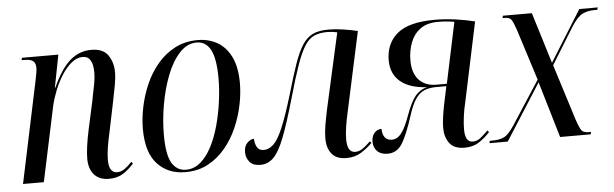

<svg xmlns="http://www.w3.org/2000/svg" viewBox="-41 -677 2616 818"><g transform="rotate(-5 1267.0 -268.0)"><path d="M396 10Q355 10 333 -15Q311 -40 311 -83Q311 -128 328 -208L355 -331Q358 -350 365.5 -385Q373 -420 373 -448Q373 -462 370 -478Q367 -494 357.5 -505.5Q348 -517 328 -517Q304 -517 281 -498Q258 -479 239 -449Q220 -419 206.5 -385Q193 -351 186 -320L118 0H29L122 -441Q125 -456 127 -468.5Q129 -481 129 -488Q129 -509 117.5 -517.5Q106 -526 80 -526H69L71 -536H227L200 -397H202Q238 -476 277.5 -510Q317 -544 368 -544Q419 -544 440 -513Q461 -482 461 -441Q461 -416 455 -384Q449 -352 443 -322L414 -182Q407 -151 402.5 -122.5Q398 -94 398 -70Q398 -15 434 -15Q450 -15 465 -25.5Q480 -36 497 -54L503 -46Q481 -21 456.5 -5.5Q432 10 396 10Z M723 10Q649 10 603.5 -39Q558 -88 558 -189Q558 -233 568 -282Q578 -331 598.5 -378Q619 -425 651 -463Q683 -501 726 -523.5Q769 -546 824 -546Q869 -546 906 -525.5Q943 -505 965 -461Q987 -417 987 -347Q987 -304 977 -255Q967 -206 946.5 -159Q926 -112 894.5 -74Q863 -36 820.5 -13Q778 10 723 10ZM726 0Q761 0 788.5 -23.5Q816 -47 836.5 -86.5Q857 -126 870.5 -175.5Q884 -225 891 -277Q898 -329 898 -376Q898 -459 878 -497.5Q858 -536 818 -536Q777 -536 744.5 -500.5Q712 -465 690 -408Q668 -351 656.5 -285Q645 -219 645 -157Q645 -70 666.5 -35Q688 0 726 0Z M1412 10Q1369 10 1349 -15Q1329 -40 1329 -81Q1329 -106 1334 -136Q1339 -166 1347 -204L1419 -527Q1398 -532 1376 -532Q1344 -532 1321 -522Q1298 -512 1280 -484Q1262 -456 1243.5 -403.5Q1225 -351 1201 -266Q1170 -158 1147 -99Q1124 -40 1100 -16.5Q1076 7 1044 7Q1012 7 997.5 -11Q983 -29 983 -52Q983 -78 997 -92Q1011 -106 1026 -106Q1026 -87 1034.5 -71Q1043 -55 1064 -55Q1086 -55 1105.5 -73.5Q1125 -92 1145.5 -140Q1166 -188 1193 -277Q1216 -357 1234 -408.5Q1252 -460 1271 -489Q1290 -518 1316 -530Q1342 -542 1382 -542Q1412 -542 1445 -537Q1478 -532 1507 -525L1434 -187Q1427 -157 1422 -125.5Q1417 -94 1417 -70Q1417 -13 1451 -13Q1467 -13 1481 -22Q1495 -31 1517 -52L1523 -45Q1501 -23 1474.5 -6.5Q1448 10 1412 10Z M1917 10Q1872 10 1852.5 -16.5Q1833 -43 1833 -82Q1833 -102 1836.5 -127Q1840 -152 1846 -182L1862 -258H1819Q1789 -258 1767.5 -249Q1746 -240 1729.5 -215.5Q1713 -191 1699 -146Q1672 -62 1649.5 -27.5Q1627 7 1588 7Q1559 7 1543.5 -9Q1528 -25 1528 -50Q1528 -73 1540.5 -87Q1553 -101 1571 -101Q1571 -78 1581 -64.5Q1591 -51 1611 -51Q1635 -51 1653 -75Q1671 -99 1689 -150Q1710 -207 1729.5 -230Q1749 -253 1779 -261Q1705 -265 1666 -298Q1627 -331 1627 -389Q1627 -461 1676.5 -502.5Q1726 -544 1836 -544Q1883 -544 1928.5 -537.5Q1974 -531 2008 -522L1937 -186Q1929 -154 1925 -123Q1921 -92 1921 -68Q1921 -13 1954 -13Q1972 -13 1986.5 -24.5Q2001 -36 2020 -55L2026 -47Q2006 -25 1980 -7.5Q1954 10 1917 10ZM1820 -268H1865L1920 -528Q1904 -531 1886 -532.5Q1868 -534 1850 -534Q1803 -534 1774.5 -513Q1746 -492 1732.5 -457Q1719 -422 1719 -380Q1719 -326 1746 -297Q1773 -268 1820 -268Z M2024 0 2026 -10H2038Q2068 -10 2087.5 -19.5Q2107 -29 2132 -67L2252 -252L2182 -472Q2171 -504 2163.5 -515Q2156 -526 2136 -526H2126L2128 -536H2252L2319 -318L2455 -536H2534L2531 -526H2518Q2491 -526 2469 -516Q2447 -506 2421 -466L2323 -307L2398 -69Q2411 -30 2419.5 -20Q2428 -10 2450 -10H2459L2457 0H2326L2255 -240L2102 0Z"/></g></svg>

Font: Noto Serif Display Condensed
Style: Italic
Weight: 400
Width: 3
Italic angle: -12°
Designer: Monotype Design Team
Foundry: Monotype Imaging Inc.
Version: Version 2.009